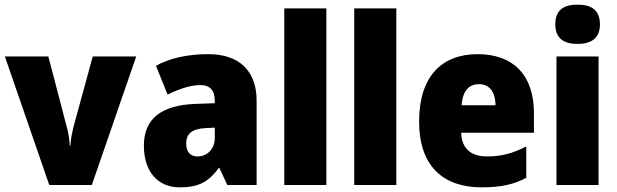

<svg xmlns="http://www.w3.org/2000/svg" viewBox="-20 -796 2656 826"><path d="M192 0H375L566 -553H379L295 -246C290 -224 284 -196 283 -170H280C279 -198 273 -230 268 -247L188 -553H1Z M877 -563C786 -563 711 -546 651 -513L701 -389C753 -415 802 -430 842 -430C881 -430 904 -410 904 -362V-352L819 -349C676 -343 599 -287 599 -169C599 -59 658 10 753 10C837 10 878 -15 921 -73H924L958 0H1084V-363C1084 -494 1006 -563 877 -563ZM866 -245 904 -247V-202C904 -155 871 -123 830 -123C800 -123 781 -141 781 -179C781 -220 805 -242 866 -245Z M1384 0V-760H1203V0Z M1685 0V-760H1504V0Z M2035 -563C1880 -563 1783 -467 1783 -273C1783 -81 1887 10 2052 10C2136 10 2192 -3 2244 -31V-166C2186 -136 2137 -123 2075 -123C2002 -123 1966 -161 1964 -225H2277V-310C2277 -476 2185 -563 2035 -563ZM2041 -434C2086 -434 2111 -400 2112 -343H1966C1970 -408 2000 -434 2041 -434Z M2465 -776C2407 -776 2369 -755 2369 -691C2369 -629 2408 -607 2465 -607C2520 -607 2561 -629 2561 -691C2561 -755 2521 -776 2465 -776ZM2555 -553H2374V0H2555Z"/></svg>

Font: Noto Sans Armenian SemiCondensed Black
Style: Regular
Weight: 900
Width: 4
Designer: Monotype Design Team
Foundry: Monotype Imaging Inc.
Version: Version 2.008